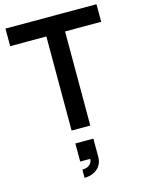

<svg xmlns="http://www.w3.org/2000/svg" viewBox="-147 -805 900 1196"><g transform="rotate(-15 303.0 -207.5)"><path d="M363.8 0H243.2V-606.9H9.8V-720.2H596.7V-606.9H363.8ZM245.1 305.2V252.4Q258.3 252.4 271.7 248.8Q285.2 245.1 297.4 232.4Q309.6 219.7 309.6 200.2H245.1V83.5H361.3V200.2Q361.3 247.6 328.9 276.4Q296.4 305.2 245.1 305.2Z"/></g></svg>

Font: Vela Sans Bd
Style: Bold
Weight: 700
Designer: Principal design: Mikhail Sharanda - project Manrope.
Design modification: Ravid Balaliev
Foundry: Mikhail Sharanda
Version: Version 1.001